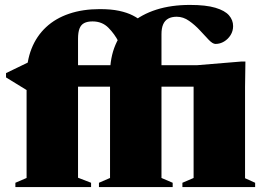

<svg xmlns="http://www.w3.org/2000/svg" viewBox="-20 -760 1075 780"><path d="M793.5 -408H110L94 -390.5L4.5 -445.5V-463L101.5 -510L198 -495H779L960 -510H977L975.5 -407V-36L1016.5 -17.5V0H721V-17.5L766.5 -37V-433ZM350 0H42.5V-17.5L88 -37V-447.5Q88 -511.5 108.2 -562.5Q128.5 -613.5 167 -649.5Q205.5 -685.5 260.8 -704.2Q316 -723 385.5 -723Q431.5 -723 464 -716Q496.5 -709 519.5 -697.2Q542.5 -685.5 559.5 -670.5L462 -589.5Q446 -621.5 420.5 -647.2Q395 -673 356 -673Q335 -673 322 -666.2Q309 -659.5 303 -644Q297 -628.5 297 -602.5V-38L350 -17.5ZM636 -37 681.5 -17.5V0H382V-17.5L427 -37V-460.5Q427 -526 449 -577.8Q471 -629.5 513 -665.5Q555 -701.5 615.2 -720.8Q675.5 -740 751.5 -740Q816.5 -740 855 -728.5Q893.5 -717 910.2 -697.8Q927 -678.5 927 -654Q927 -634 916.8 -617.5Q906.5 -601 890.2 -591.2Q874 -581.5 855.5 -581.5Q844 -581.5 828 -598.2Q812 -615 792 -636.8Q772 -658.5 748.2 -675.2Q724.5 -692 698 -692Q677 -692 663.2 -684.2Q649.5 -676.5 642.8 -661Q636 -645.5 636 -621Z"/></svg>

Font: Newsreader 60pt ExtraBold
Style: Regular
Weight: 800
Designer: Hugues Gentile
Foundry: Production Type
Version: Version 1.003